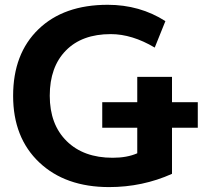

<svg xmlns="http://www.w3.org/2000/svg" viewBox="-20 -761 863 793"><path d="M402.3 -233.4V-338.9H546.9V-443.4H690.4V-338.9H796.9V-233.4H690.4V-43Q568.4 11.7 430.7 11.7Q250 11.7 142.1 -90.3Q34.2 -192.4 34.2 -365.2Q34.2 -539.1 138.7 -640.1Q243.2 -741.2 424.8 -741.2Q557.6 -741.2 663.1 -673.8L619.1 -564.5Q525.4 -620.1 437.5 -620.1Q318.4 -620.1 252 -552.2Q185.5 -484.4 185.5 -365.7Q185.5 -247.1 255.4 -178.2Q325.2 -109.4 445.3 -109.4Q504.9 -109.4 546.9 -127.9V-233.4Z"/></svg>

Font: Gen Shin Gothic Bold
Style: Bold
Weight: 700
Designer: [Source Han Sans]
Ryoko NISHIZUKA  (kana & ideographs); Paul D. Hunt (Latin, Greek & Cyrillic); Wenlong ZHANG  (bopomofo
Version: Version 1.002.20150607